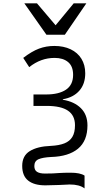

<svg xmlns="http://www.w3.org/2000/svg" viewBox="-20 -962 640 1124"><path d="M388 118Q376 118 357 119.5L324 121Q270 123 245 123Q180 123 145 95.2Q110 67.5 110 9Q110 -50 154.5 -77.5Q199 -105 278 -108Q326.5 -110.5 357.2 -122.8Q388 -135 403.5 -160.5Q419 -186 419 -229Q419 -286 378 -314Q337 -342 253 -342H176V-409H250Q324.5 -409 366.2 -437Q408 -465 408 -524Q408 -574 378.8 -598.5Q349.5 -623 300 -623Q258.5 -623 221.8 -609.5Q185 -596 151 -569L116 -623Q166 -661.5 208 -677.2Q250 -693 298 -693Q352.5 -693 393.5 -673.5Q434.5 -654 456.8 -617.8Q479 -581.5 479 -533Q479 -470 444.2 -430.8Q409.5 -391.5 348 -381V-378Q415 -367 453.5 -328.8Q492 -290.5 492 -228Q492 -137.5 437 -91.8Q382 -46 280 -43Q230 -40.5 205.5 -29.8Q181 -19 181 10Q181 34 196.8 44Q212.5 54 243 54Q294 54 324 51Q354 49 393 49Q449.5 49 475 66V141Q445.5 118 388 118ZM122.5 -942.5H196.5L305.5 -814L411.5 -942.5H485.5L359.5 -758.5H252Z"/></svg>

Font: JuliaMono Light
Style: Regular
Weight: 300
Monospace: yes
Designer: cormullion
Foundry: corm
Version: Version 0.054; ttfautohint (v1.8.4)